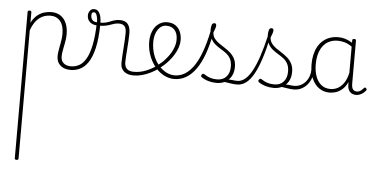

<svg xmlns="http://www.w3.org/2000/svg" viewBox="-81 -751 3580 1839"><g transform="rotate(5 1709.5 168.5)"><path d="M136 920Q127 920 123 916.5Q119 913 119 905V-500Q119 -508 123.5 -511.5Q128 -515 137 -515Q147 -515 151 -511.5Q155 -508 155 -500V-400Q181 -449 213.5 -474.5Q246 -500 280.5 -509.5Q315 -519 347 -519Q398 -519 434.5 -495Q471 -471 490.5 -426.5Q510 -382 510 -320Q510 -296 507 -273.5Q504 -251 500 -229.5Q496 -208 491.5 -187Q487 -166 484 -145Q481 -124 481 -103Q481 -63 506.5 -40.5Q532 -18 577 -18Q584 -18 587.5 -12.5Q591 -7 591 -0.5Q591 6 587.5 11.5Q584 17 577 17Q515 17 478.5 -15Q442 -47 442 -103Q442 -124 445 -145Q448 -166 452 -187Q456 -208 460 -229.5Q464 -251 467 -273.5Q470 -296 470 -320Q470 -400 435.5 -442Q401 -484 340 -484Q312 -484 285 -475.5Q258 -467 234 -448.5Q210 -430 190 -400Q170 -370 155 -328V905Q155 913 150.5 916.5Q146 920 136 920Z M579 17Q570 17 565 11.5Q560 6 560 -0.5Q560 -7 565 -12.5Q570 -18 579 -18Q618 -18 654.5 -37Q691 -56 720 -104Q749 -152 767 -237.5Q785 -323 789 -456Q789 -459 794 -460.5Q799 -462 806 -460.5Q813 -459 818 -455Q823 -451 823 -443Q821 -304 800 -214.5Q779 -125 744.5 -74.5Q710 -24 667 -3.5Q624 17 579 17Z M1182 17Q1156 17 1133.5 11Q1111 5 1093.5 -8.5Q1076 -22 1066.5 -42.5Q1057 -63 1057 -93Q1057 -122 1059.5 -157.5Q1062 -193 1064.5 -232Q1067 -271 1069.5 -309Q1072 -347 1072 -380Q1072 -429 1054 -447.5Q1036 -466 1002 -466Q978 -466 959 -460.5Q940 -455 920 -447.5Q900 -440 872 -434.5Q844 -429 802 -429Q772 -429 748 -439.5Q724 -450 710.5 -470Q697 -490 697 -519Q697 -543 711.5 -563Q726 -583 752 -583Q780 -583 795.5 -562.5Q811 -542 817 -513.5Q823 -485 823 -459Q852 -459 875 -465Q898 -471 918 -479.5Q938 -488 959.5 -494Q981 -500 1007 -500Q1040 -500 1062.5 -487.5Q1085 -475 1096.5 -448Q1108 -421 1108 -379Q1108 -344 1105.5 -307Q1103 -270 1100.5 -233.5Q1098 -197 1095.5 -164.5Q1093 -132 1093 -105Q1093 -60 1115.5 -39Q1138 -18 1182 -18Q1191 -18 1195.5 -12.5Q1200 -7 1200 -0.5Q1200 6 1195.5 11.5Q1191 17 1182 17ZM790 -460Q790 -479 786.5 -500.5Q783 -522 775 -537.5Q767 -553 753 -553Q740 -553 735 -544Q730 -535 730 -520Q730 -495 744.5 -477.5Q759 -460 790 -460Z M1184 17Q1175 17 1170 11.5Q1165 6 1165 -0.5Q1165 -7 1170 -12.5Q1175 -18 1184 -18Q1240 -18 1295.5 -39.5Q1351 -61 1398 -95Q1403 -98 1408 -96Q1413 -94 1417 -89Q1421 -84 1422 -78Q1423 -72 1418 -69Q1383 -44 1343.5 -24.5Q1304 -5 1263.5 6Q1223 17 1184 17Z M1401 -98Q1424 -115 1445 -134Q1466 -153 1484 -175Q1509 -204 1526.5 -235Q1544 -266 1554 -297Q1564 -328 1564 -358Q1564 -420 1535.5 -452.5Q1507 -485 1455 -485Q1446 -485 1441.5 -490Q1437 -495 1438 -502Q1439 -509 1444.5 -514Q1450 -519 1459 -519Q1510 -519 1541.5 -496.5Q1573 -474 1588 -437.5Q1603 -401 1603 -359Q1603 -325 1591.5 -290Q1580 -255 1559.5 -220.5Q1539 -186 1511 -154Q1492 -132 1469 -111Q1446 -90 1421 -71Z M1573 17Q1531 17 1491 0Q1451 -17 1417.5 -48Q1384 -79 1358.5 -121.5Q1333 -164 1318.5 -214.5Q1304 -265 1304 -321Q1304 -355 1311.5 -385.5Q1319 -416 1332.5 -440.5Q1346 -465 1365.5 -482.5Q1385 -500 1408.5 -509.5Q1432 -519 1459 -519Q1468 -519 1472.5 -514Q1477 -509 1476 -502Q1475 -495 1469.5 -490Q1464 -485 1455 -485Q1431 -485 1410.5 -473Q1390 -461 1375 -439Q1360 -417 1351.5 -387.5Q1343 -358 1343 -323Q1343 -253 1363.5 -196.5Q1384 -140 1418 -100Q1452 -60 1492.5 -39Q1533 -18 1573 -18Q1626 -18 1672 -46Q1718 -74 1757 -130Q1796 -186 1827 -272Q1858 -358 1882 -473Q1884 -482 1891.5 -483.5Q1899 -485 1905.5 -479.5Q1912 -474 1909 -459Q1888 -341 1855.5 -251.5Q1823 -162 1780.5 -102.5Q1738 -43 1686 -13Q1634 17 1573 17Z M2177 17Q2140 17 2112.5 11.5Q2085 6 2059.5 3.5Q2034 1 2003 12L2024 -9Q2062 -21 2087.5 -22.5Q2113 -24 2134 -21Q2155 -18 2177 -18Q2186 -18 2191 -12.5Q2196 -7 2196 -0.5Q2196 6 2191 11.5Q2186 17 2177 17ZM1979 19Q1939 19 1901.5 8Q1864 -3 1835 -23Q1829 -28 1828 -34.5Q1827 -41 1833 -48Q1838 -56 1844.5 -57Q1851 -58 1859 -53Q1888 -33 1917 -24Q1946 -15 1983 -15Q2039 -15 2071.5 -51Q2104 -87 2104 -148Q2104 -194 2088 -223.5Q2072 -253 2046.5 -272.5Q2021 -292 1992 -309Q1963 -326 1937.5 -347.5Q1912 -369 1896 -401Q1880 -433 1880 -484Q1880 -504 1885.5 -526.5Q1891 -549 1912 -549Q1921 -549 1925.5 -543.5Q1930 -538 1930 -528Q1930 -519 1924.5 -500.5Q1919 -482 1909 -459Q1911 -426 1928.5 -402.5Q1946 -379 1972.5 -360.5Q1999 -342 2028.5 -323.5Q2058 -305 2084 -282Q2110 -259 2126.5 -227Q2143 -195 2143 -149Q2143 -73 2098 -27Q2053 19 1979 19Z M2178 17Q2169 17 2164 11.5Q2159 6 2159 -0.5Q2159 -7 2164 -12.5Q2169 -18 2178 -18Q2217 -18 2252 -47Q2287 -76 2318 -133Q2349 -190 2377.5 -275.5Q2406 -361 2432 -473Q2434 -481 2440 -482Q2446 -483 2451.5 -479Q2457 -475 2455 -466Q2430 -345 2400.5 -254.5Q2371 -164 2337.5 -103.5Q2304 -43 2264.5 -13Q2225 17 2178 17Z M2727 17Q2690 17 2662.5 11.5Q2635 6 2609.5 3.5Q2584 1 2553 12L2574 -9Q2612 -21 2637.5 -22.5Q2663 -24 2684 -21Q2705 -18 2727 -18Q2736 -18 2741 -12.5Q2746 -7 2746 -0.5Q2746 6 2741 11.5Q2736 17 2727 17ZM2529 19Q2489 19 2451.5 8Q2414 -3 2385 -23Q2379 -28 2378 -34.5Q2377 -41 2383 -48Q2388 -56 2394.5 -57Q2401 -58 2409 -53Q2438 -33 2467 -24Q2496 -15 2533 -15Q2589 -15 2621.5 -51Q2654 -87 2654 -148Q2654 -194 2638 -223.5Q2622 -253 2596.5 -272.5Q2571 -292 2542 -309Q2513 -326 2487.5 -347.5Q2462 -369 2446 -401Q2430 -433 2430 -484Q2430 -504 2435.5 -526.5Q2441 -549 2462 -549Q2471 -549 2475.5 -543.5Q2480 -538 2480 -528Q2480 -519 2474.5 -500.5Q2469 -482 2459 -459Q2461 -426 2478.5 -402.5Q2496 -379 2522.5 -360.5Q2549 -342 2578.5 -323.5Q2608 -305 2634 -282Q2660 -259 2676.5 -227Q2693 -195 2693 -149Q2693 -73 2648 -27Q2603 19 2529 19Z M2724 17Q2715 17 2710 11.5Q2705 6 2705 -0.5Q2705 -7 2710 -12.5Q2715 -18 2724 -18Q2758 -18 2786 -32Q2814 -46 2834 -69.5Q2854 -93 2864.5 -123Q2875 -153 2875 -186Q2875 -196 2882 -199.5Q2889 -203 2895.5 -199.5Q2902 -196 2902 -186Q2902 -146 2889 -109.5Q2876 -73 2852.5 -44.5Q2829 -16 2796 0.5Q2763 17 2724 17Z M3066 17Q3011 17 2967 -13Q2923 -43 2897.5 -100.5Q2872 -158 2872 -239Q2872 -288 2881.5 -330.5Q2891 -373 2910 -407.5Q2929 -442 2957.5 -467Q2986 -492 3023 -505.5Q3060 -519 3106 -519Q3141 -519 3173 -509Q3205 -499 3240 -478V-500Q3240 -508 3244.5 -511.5Q3249 -515 3258 -515Q3268 -515 3272 -511.5Q3276 -508 3276 -500V-88Q3276 -64 3281 -48Q3286 -32 3297.5 -24Q3309 -16 3326 -16Q3337 -16 3348 -20Q3359 -24 3370 -33Q3381 -42 3392 -55Q3397 -61 3402 -61Q3407 -61 3412 -55Q3417 -51 3418.5 -46Q3420 -41 3416 -35Q3405 -20 3389.5 -8Q3374 4 3356.5 10.5Q3339 17 3322 17Q3303 17 3288 11Q3273 5 3262 -6.5Q3251 -18 3245.5 -35.5Q3240 -53 3240 -76Q3240 -82 3240 -88.5Q3240 -95 3240 -100Q3217 -52 3186.5 -26.5Q3156 -1 3124.5 8Q3093 17 3066 17ZM2912 -243Q2912 -178 2930 -127Q2948 -76 2984 -47Q3020 -18 3073 -18Q3106 -18 3138.5 -33.5Q3171 -49 3198 -86Q3225 -123 3240 -188V-440Q3203 -466 3169.5 -475.5Q3136 -485 3102 -485Q3067 -485 3037.5 -474.5Q3008 -464 2985 -444Q2962 -424 2945.5 -394.5Q2929 -365 2920.5 -327Q2912 -289 2912 -243Z"/></g></svg>

Font: Playwrite BE WAL Thin
Style: Regular
Weight: 250
Version: Version 1.002